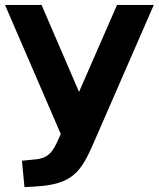

<svg xmlns="http://www.w3.org/2000/svg" viewBox="-29 -559 641 775"><path d="M207.5 1.5C184.6 54.2 166.5 79.6 112.8 84.5L59.6 89.8L69.8 196.3L119.1 193.4C283.2 183.6 305.2 118.2 365.2 -19.5L591.8 -539.1H443.4L290 -188L138.7 -539.1H-8.8L216.3 -18.1Z"/></svg>

Font: Winston
Style: Bold
Weight: 700
Designer: Vernon Adams, Kim Jin-seong, David Berlow, Cristiano Sobral
Foundry: The Winston Project Authors
Version: Version 3.004